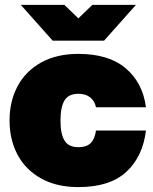

<svg xmlns="http://www.w3.org/2000/svg" viewBox="-20 -752 625 784"><path d="M19 -260Q19 -338 51.5 -399.5Q84 -461 147.5 -496.5Q211 -532 300 -532Q424 -532 493.5 -473Q563 -414 576 -314H372Q366 -341 347.5 -355Q329 -369 300 -369Q260 -369 243.5 -342Q227 -315 227 -260Q227 -205 243.5 -178Q260 -151 300 -151Q333 -151 350 -167.5Q367 -184 372 -219H576Q563 -112 495.5 -50Q428 12 300 12Q211 12 147.5 -23.5Q84 -59 51.5 -120.5Q19 -182 19 -260ZM65 -732H243L300 -677L357 -732H535L405 -586H195Z"/></svg>

Font: Aspekta 1000
Style: Regular
Weight: 1000
Designer: Ivo Dolenc
Version: Version 2.000